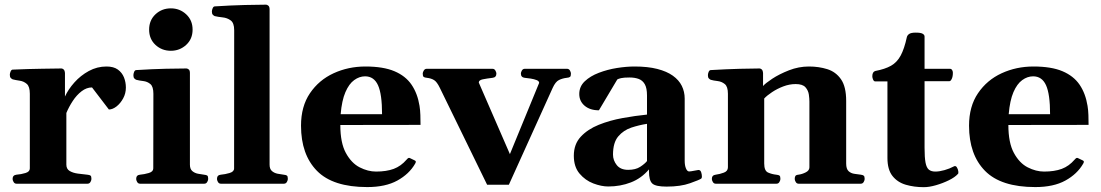

<svg xmlns="http://www.w3.org/2000/svg" viewBox="-20 -776 4651 811"><path d="M49.8 0Q41.5 0 37.4 -7.3Q33.2 -14.6 33.2 -20Q33.2 -36.1 49.3 -38.1Q69.3 -39.6 87.6 -45.2Q106 -50.8 106 -64.5V-379.9Q106 -410.2 93.3 -421.4Q80.6 -432.6 63.5 -435.1Q46.4 -437.5 33.2 -440.9Q28.3 -443.4 24.9 -447.3Q21.5 -451.2 21.5 -460.4Q21.5 -466.3 24.7 -473.9Q27.8 -481.4 33.2 -481.9Q103 -484.9 156.5 -485.6Q210 -486.3 239.7 -486.8Q243.7 -486.8 248.5 -482.9Q253.4 -479 254.4 -467.3V-368.2Q268.1 -398.4 294.2 -427.7Q320.3 -457 355.2 -476.1Q390.1 -495.1 429.7 -495.1Q460 -495.1 477.8 -482.2Q495.6 -469.2 503.7 -449Q511.7 -428.7 511.7 -406.2Q511.7 -381.3 500.2 -360.4Q488.8 -339.4 472.2 -326.4Q455.6 -313.5 439.9 -313.5L368.7 -406.7Q345.7 -406.7 324.7 -390.6Q303.7 -374.5 287.4 -349.6Q271 -324.7 260.3 -298.8V-80.6Q260.3 -62 274.4 -53.7Q288.6 -45.4 309.1 -42.7Q329.6 -40 348.6 -38.1Q358.9 -37.1 362.5 -34.2Q366.2 -31.2 366.2 -20Q366.2 -14.6 362.1 -7.3Q357.9 0 349.6 0Z M571.8 0Q563.5 0 559.3 -7.3Q555.2 -14.6 555.2 -20Q555.2 -36.6 571.3 -38.1Q589.4 -39.6 608.4 -45.2Q627.4 -50.8 627.4 -64.5L627.9 -379.9Q627.9 -410.2 615.2 -420.9Q602.5 -431.6 585.4 -433.6Q568.4 -435.5 555.2 -439Q550.3 -441.4 546.9 -445.3Q543.5 -449.2 543.5 -458.5Q543.5 -464.4 546.4 -471.9Q549.3 -479.5 555.2 -480Q625 -484.4 681.4 -485.6Q737.8 -486.8 767.6 -486.8Q771.5 -486.8 776.9 -482.9Q782.2 -479 782.2 -467.3V-80.6Q782.2 -62 792.2 -53.5Q802.2 -44.9 816.2 -42.2Q830.1 -39.6 841.8 -38.1Q852.1 -37.1 855.7 -34.2Q859.4 -31.2 859.4 -20Q859.4 -14.6 855.2 -7.3Q851.1 0 842.8 0ZM701.7 -561.5Q663.6 -561.5 636.7 -586.4Q609.9 -611.3 609.9 -650.9Q609.9 -690.4 636.7 -715.6Q663.6 -740.7 701.7 -740.7Q739.3 -740.7 766.4 -715.6Q793.5 -690.4 793.5 -650.9Q793.5 -611.3 766.4 -586.4Q739.3 -561.5 701.7 -561.5Z M913.1 0Q904.8 0 900.6 -7.3Q896.5 -14.6 896.5 -20Q896.5 -36.6 912.6 -38.1Q930.7 -39.6 949.7 -45.2Q968.8 -50.8 968.8 -64.5L969.2 -648.4Q969.2 -679.2 954.3 -689.9Q939.5 -700.7 920.2 -702.6Q900.9 -704.6 886.7 -708Q881.8 -710.4 878.4 -714.4Q875 -718.3 875 -727.5Q875 -733.4 878.2 -741Q881.3 -748.5 886.7 -749Q954.6 -753.4 1014.2 -754.9Q1073.7 -756.3 1104 -756.3Q1107.9 -756.3 1113.3 -752.2Q1118.7 -748 1118.7 -736.3V-80.6Q1118.7 -62 1128.7 -53.5Q1138.7 -44.9 1152.6 -42.2Q1166.5 -39.6 1178.2 -38.1Q1188.5 -37.1 1192.1 -34.2Q1195.8 -31.2 1195.8 -20Q1195.8 -14.6 1191.7 -7.3Q1187.5 0 1179.2 0Z M1531.2 14.2Q1386.2 14.2 1318.8 -54.4Q1251.5 -123 1251.5 -245.1Q1251.5 -326.7 1289.3 -382.3Q1327.1 -438 1389.2 -466.6Q1451.2 -495.1 1523.4 -495.1Q1599.1 -495.1 1646.2 -475.1Q1693.4 -455.1 1718.5 -418Q1743.7 -380.9 1752 -329.1Q1754.9 -311.5 1755.6 -290Q1756.3 -268.6 1756.3 -248.5L1417.5 -248Q1417.5 -172.9 1440.9 -129.9Q1464.4 -86.9 1499.3 -69.1Q1534.2 -51.3 1568.4 -51.3Q1612.3 -51.3 1643.1 -62.7Q1673.8 -74.2 1697.3 -101.6Q1699.7 -104 1702.4 -106.9Q1705.1 -109.9 1710 -108.9L1731.4 -98.6Q1736.3 -96.7 1736.3 -92.8Q1736.3 -90.8 1735.6 -88.9Q1734.9 -86.9 1733.4 -84.5Q1708.5 -41 1658.4 -13.4Q1608.4 14.2 1531.2 14.2ZM1418.9 -293.5H1593.8Q1593.8 -378.4 1576.7 -416Q1559.6 -453.6 1522 -453.6Q1498 -453.6 1476.1 -437.7Q1454.1 -421.9 1439 -386.7Q1423.8 -351.6 1418.9 -293.5Z M2037.6 4.4 1837.9 -404.8Q1825.7 -430.2 1813.5 -437.7Q1801.3 -445.3 1783.2 -447.3Q1772.9 -448.2 1769.3 -451.4Q1765.6 -454.6 1765.6 -465.3Q1765.6 -470.7 1770 -478Q1774.4 -485.4 1782.2 -485.4H2060.1Q2068.4 -485.4 2072.5 -478Q2076.7 -470.7 2076.7 -465.3Q2076.7 -449.2 2060.5 -447.3Q2035.6 -444.3 2019 -440.9Q2002.4 -437.5 2002.4 -427.2L2133.8 -125L2257.3 -425.8Q2257.3 -433.6 2246.6 -437.7Q2235.8 -441.9 2221.7 -444.1Q2207.5 -446.3 2196.3 -447.3Q2180.2 -449.2 2180.2 -465.3Q2180.2 -470.7 2184.3 -478Q2188.5 -485.4 2196.8 -485.4H2375Q2383.3 -485.4 2387.5 -478Q2391.6 -470.7 2391.6 -465.3Q2391.6 -454.6 2387.9 -451.4Q2384.3 -448.2 2374 -447.3Q2356 -445.3 2341.1 -438Q2326.2 -430.7 2314.5 -404.8L2129.4 4.4Z M2403.8 -118.2Q2403.8 -167 2433.1 -198.5Q2462.4 -230 2509 -248.8Q2555.7 -267.6 2609.6 -277.3Q2663.6 -287.1 2712.9 -292V-372.6Q2712.9 -403.8 2703.6 -420.2Q2694.3 -436.5 2677.7 -442.6Q2661.1 -448.7 2639.2 -448.7Q2614.7 -448.7 2603.5 -446Q2592.3 -443.4 2587.4 -440.4L2509.8 -310.1Q2472.2 -310.1 2449.5 -329.3Q2426.8 -348.6 2426.8 -378.9Q2426.8 -410.6 2450 -432.6Q2473.1 -454.6 2509.5 -468.5Q2545.9 -482.4 2585.9 -488.8Q2626 -495.1 2660.2 -495.1Q2715.8 -495.1 2756.1 -484.9Q2796.4 -474.6 2822 -456.3Q2847.7 -438 2859.9 -413.3Q2872.1 -388.7 2872.1 -359.4V-96.7Q2872.1 -77.6 2877.4 -64.7Q2882.8 -51.8 2890.6 -51.8Q2897.5 -51.8 2912.4 -54.9Q2927.2 -58.1 2930.2 -58.1Q2938.5 -58.1 2941.7 -48.6Q2944.8 -39.1 2944.8 -30.3Q2944.8 -23.9 2941.9 -21.5Q2934.1 -16.1 2894.5 -2Q2855 12.2 2795.4 12.2Q2750 12.2 2735.6 -0.5Q2721.2 -13.2 2721.2 -53.2V-60.5Q2689.5 -22.9 2645 -5.6Q2600.6 11.7 2549.3 11.7Q2520 11.7 2486.1 -1.2Q2452.1 -14.2 2428 -42.7Q2403.8 -71.3 2403.8 -118.2ZM2569.3 -123Q2569.3 -98.6 2585.2 -78.6Q2601.1 -58.6 2633.3 -58.6Q2664.6 -58.6 2684.1 -71.3Q2703.6 -84 2712.9 -95.7V-252.9Q2680.2 -248 2647 -237.1Q2613.8 -226.1 2591.6 -200Q2569.3 -173.8 2569.3 -123Z M3003.4 0Q2995.1 0 2991 -7.3Q2986.8 -14.6 2986.8 -20Q2986.8 -36.1 3002.9 -38.1Q3021 -40.5 3037.8 -46.9Q3054.7 -53.2 3054.7 -69.3V-379.9Q3054.7 -410.2 3041.5 -420.9Q3028.3 -431.6 3011.2 -433.6Q2994.1 -435.5 2981.9 -439Q2977.1 -441.4 2973.6 -445.3Q2970.2 -449.2 2970.2 -458.5Q2970.2 -464.4 2973.1 -471.9Q2976.1 -479.5 2981.9 -480Q3049.3 -483.9 3104.7 -485.4Q3160.2 -486.8 3188.5 -486.8Q3192.4 -486.8 3197.3 -482.9Q3202.1 -479 3203.1 -467.3V-412.6Q3212.4 -423.8 3241.9 -443.4Q3271.5 -462.9 3312.5 -479Q3353.5 -495.1 3397 -495.1Q3438.5 -495.1 3474.4 -483.9Q3510.3 -472.7 3532.2 -441.4Q3554.2 -410.2 3554.2 -349.6V-85.4Q3554.2 -62 3564.7 -52.7Q3575.2 -43.5 3589.6 -41.7Q3604 -40 3616.2 -38.1Q3624.5 -37.1 3628.4 -33.9Q3632.3 -30.8 3632.3 -20Q3632.3 -14.6 3628.2 -7.3Q3624 0 3615.7 0H3353.5Q3345.2 0 3341.1 -7.3Q3336.9 -14.6 3336.9 -20Q3336.9 -27.8 3339.6 -32.5Q3342.3 -37.1 3352.1 -38.1Q3367.7 -40 3383.3 -47.9Q3398.9 -55.7 3398.9 -69.3V-347.2Q3398.9 -359.4 3396.5 -376.7Q3394 -394 3382.1 -407.5Q3370.1 -420.9 3340.8 -420.9Q3314.5 -420.9 3288.3 -410.9Q3262.2 -400.9 3241 -386.7Q3219.7 -372.6 3208 -359.9V-85.4Q3208 -54.2 3224.4 -47.1Q3240.7 -40 3258.8 -38.1Q3269 -37.1 3272.7 -34.2Q3276.4 -31.2 3276.4 -20Q3276.4 -14.6 3272.2 -7.3Q3268.1 0 3259.8 0Z M3882.3 14.6Q3841.3 14.6 3806.2 4.4Q3771 -5.9 3749.8 -32.7Q3728.5 -59.6 3728.5 -108.9V-432.1H3676.3Q3670.9 -432.6 3667.7 -440.2Q3664.6 -447.8 3664.6 -453.6Q3664.6 -472.2 3676.8 -476.1Q3718.3 -483.9 3743.7 -498.3Q3769 -512.7 3784.4 -541.3Q3799.8 -569.8 3810.5 -619.1Q3812.5 -627.4 3820.6 -632.8Q3828.6 -638.2 3848.1 -638.2Q3869.1 -638.2 3877.2 -633.5Q3885.3 -628.9 3885.3 -621.6V-485.4H3993.2Q3999 -484.9 4002 -479.7Q4004.9 -474.6 4004.9 -468.8Q4004.9 -452.6 4000.2 -442.9Q3995.6 -433.1 3990.2 -433.1H3885.3V-152.3Q3885.3 -110.8 3889.4 -89.1Q3893.6 -67.4 3903.6 -59.3Q3913.6 -51.3 3930.7 -51.3Q3947.8 -51.3 3969.5 -57.4Q3991.2 -63.5 4009.3 -73.2Q4016.6 -77.1 4021.5 -69.6Q4026.4 -62 4027.8 -52.7Q4029.3 -43.5 4025.9 -41Q4013.7 -27.3 3988 -14.6Q3962.4 -2 3933.6 6.3Q3904.8 14.6 3882.3 14.6Z M4353 14.2Q4208 14.2 4140.6 -54.4Q4073.2 -123 4073.2 -245.1Q4073.2 -326.7 4111.1 -382.3Q4148.9 -438 4210.9 -466.6Q4272.9 -495.1 4345.2 -495.1Q4420.9 -495.1 4468 -475.1Q4515.1 -455.1 4540.3 -418Q4565.4 -380.9 4573.7 -329.1Q4576.7 -311.5 4577.4 -290Q4578.1 -268.6 4578.1 -248.5L4239.3 -248Q4239.3 -172.9 4262.7 -129.9Q4286.1 -86.9 4321 -69.1Q4356 -51.3 4390.1 -51.3Q4434.1 -51.3 4464.8 -62.7Q4495.6 -74.2 4519 -101.6Q4521.5 -104 4524.2 -106.9Q4526.9 -109.9 4531.7 -108.9L4553.2 -98.6Q4558.1 -96.7 4558.1 -92.8Q4558.1 -90.8 4557.4 -88.9Q4556.6 -86.9 4555.2 -84.5Q4530.3 -41 4480.2 -13.4Q4430.2 14.2 4353 14.2ZM4240.7 -293.5H4415.5Q4415.5 -378.4 4398.4 -416Q4381.3 -453.6 4343.8 -453.6Q4319.8 -453.6 4297.9 -437.7Q4275.9 -421.9 4260.7 -386.7Q4245.6 -351.6 4240.7 -293.5Z"/></svg>

Font: Gelasio
Style: Bold
Weight: 700
Designer: Eben Sorkin
Foundry: Eben Sorkin
Version: Version 1.008